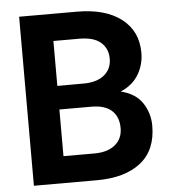

<svg xmlns="http://www.w3.org/2000/svg" viewBox="-52 -775 740 821"><g transform="rotate(-5 318.0 -364.5)"><path d="M330.3 -1.8H60.4V-727.3H308.2Q430 -727.3 498.9 -674.4Q567.8 -621.4 567.8 -528.1Q567.8 -478.3 542.8 -435.7Q517.8 -393.1 465.2 -370.7Q528.8 -355.5 557.9 -311.3Q587 -267 587 -213.4Q587 -109 519.4 -55.4Q451.7 -1.8 330.3 -1.8ZM197.4 -611.2V-418.3L319.2 -418.7Q372.9 -421.2 401.8 -447.1Q430.8 -473 430.8 -515.3Q430.8 -558.2 400.7 -584.7Q370.7 -611.2 308.2 -611.2ZM451.3 -215.2Q451.3 -263.5 422.1 -290.3Q392.8 -317.1 335.2 -317.1H197.4V-116.8H330.3Q387.1 -116.8 419.2 -143.3Q451.3 -169.7 451.3 -215.2Z"/></g></svg>

Font: Interface
Style: Bold
Weight: 700
Designer: Rasmus Andersson
Foundry: rsms
Version: Version 1.8